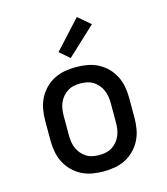

<svg xmlns="http://www.w3.org/2000/svg" viewBox="-115 -856 829 953"><g transform="rotate(-15 300.0 -379.5)"><path d="M300 8Q271 8 242 3Q213 -2 187 -15.5Q161 -29 140.5 -50Q120 -71 107 -97Q94 -123 89 -152Q84 -181 84 -210V-310Q84 -339 89 -368Q94 -397 107 -423Q120 -449 140.5 -470Q161 -491 187 -504.5Q213 -518 242 -523Q271 -528 300 -528Q329 -528 358 -523Q387 -518 413 -504.5Q439 -491 459.5 -470Q480 -449 493 -423Q506 -397 511 -368Q516 -339 516 -310V-210Q516 -181 511 -152Q506 -123 493 -97Q480 -71 459.5 -50Q439 -29 413 -15.5Q387 -2 358 3Q329 8 300 8ZM300 -76Q317 -76 334 -79.5Q351 -83 365.5 -92Q380 -101 391 -114Q402 -127 409 -143Q416 -159 418.5 -176Q421 -193 421 -210V-310Q421 -327 418.5 -344Q416 -361 409 -377Q402 -393 391 -406Q380 -419 365.5 -428Q351 -437 334 -440.5Q317 -444 300 -444Q283 -444 266 -440.5Q249 -437 234.5 -428Q220 -419 209 -406Q198 -393 191 -377Q184 -361 181.5 -344Q179 -327 179 -310V-210Q179 -193 181.5 -176Q184 -159 191 -143Q198 -127 209 -114Q220 -101 234.5 -92Q249 -83 266 -79.5Q283 -76 300 -76ZM287 -578 236 -622 369 -767 432 -713Z"/></g></svg>

Font: Iosevka Etoile Medium
Style: Regular
Weight: 500
Designer: Belleve Invis
Foundry: Belleve Invis
Version: Version 22.1.2; ttfautohint (v1.8.4)